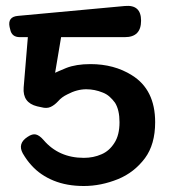

<svg xmlns="http://www.w3.org/2000/svg" viewBox="-20 -595 575 641"><path d="M260 26Q203 26 159 8Q115 -10 86 -42Q70 -59 56 -83Q38 -116 72 -138Q88 -149 100 -146Q112 -143 125 -128Q176 -68 260 -68Q292 -68 319 -80Q345 -91 362 -118Q379 -144 379 -187Q379 -228 364 -252Q356 -263 346 -272Q336 -281 323 -286Q296 -297 268 -297Q237 -297 205 -280Q186 -271 174 -257Q162 -244 149 -238Q136 -232 118 -237L104 -240Q55 -252 59 -303L73 -471H46Q19 -471 14 -497L12 -505Q5 -539 40 -542L397 -575Q451 -580 451 -526Q451 -471 397 -471H184L164 -352L175 -357L201 -368Q234 -381 282 -381Q361 -381 420 -344Q498 -296 498 -187Q498 -113 464 -67Q428 -19 374 3Q317 26 260 26Z"/></svg>

Font: MaokenZhuyuanTi
Style: Regular
Weight: 400
Designer: Fontworks Inc & LongZhuTi team: ZERO子、时光羊、荆南、频凡、刘鹏、Little White Dog、帆影Magmeta、奈白不弍、白日月球、ChaoTawei、雨三（排名不分先后）
Version: Version 1.000; 20230222